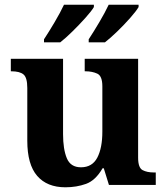

<svg xmlns="http://www.w3.org/2000/svg" viewBox="-20 -786 707 816"><path d="M258 10Q180 10 138 -38.5Q96 -87 96 -188V-412Q96 -456 80 -469.5Q64 -483 28 -483H26V-536H248V-216Q248 -152 264 -113.5Q280 -75 324 -75Q372 -75 393.5 -116Q415 -157 415 -227V-419Q415 -463 393.5 -473Q372 -483 343 -483H340V-536H567V-116Q567 -73 586 -63Q605 -53 634 -53H642V0H443L421 -71H416Q386 -19 345.5 -4.5Q305 10 258 10ZM357 -619Q378 -651 402 -691.5Q426 -732 442 -766H569V-756Q559 -739 533.5 -710Q508 -681 478.5 -652.5Q449 -624 426 -606H357ZM167 -619Q188 -651 212 -691.5Q236 -732 252 -766H379V-756Q369 -739 343 -710Q317 -681 288 -652.5Q259 -624 236 -606H167Z"/></svg>

Font: Noto Serif Khojki
Style: Regular
Weight: 400
Designer: Juan Bruce
Version: Version 2.002